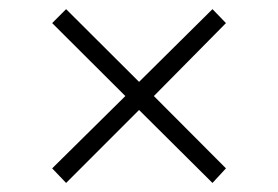

<svg xmlns="http://www.w3.org/2000/svg" viewBox="-20 -445 614 424"><path d="M95.2 -73.2 256.8 -232.9 95.2 -394 126 -424.8 287.1 -264.2 449.2 -424.8 479 -394 319.8 -232.9 479 -73.2 449.2 -41 287.1 -202.1 126 -41Z"/></svg>

Font: Dehuti Alt
Style: Book
Weight: 400
Version: Version 1.2